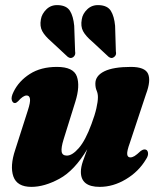

<svg xmlns="http://www.w3.org/2000/svg" viewBox="-20 -719 615 749"><path d="M544 -136Q555 -136 557.2 -124Q559.5 -112 549.5 -97.5Q521 -49.5 471.2 -19.8Q421.5 10 369 10Q295.5 10 295.5 -48.5Q295.5 -67 303.5 -90.2Q311.5 -113.5 320.5 -137Q270.5 -53.5 212 -21.8Q153.5 10 102.5 10Q46.5 10 32.2 -30.5Q18 -71 39.5 -135L88.5 -288Q99 -320 97 -333.2Q95 -346.5 84 -346.5Q70 -346.5 50.5 -324Q43.5 -317 38 -317Q29.5 -317 26 -328.5Q22.5 -340 33 -361Q53.5 -403 96.5 -430.5Q139.5 -458 202 -458Q266.5 -458 279.8 -420.8Q293 -383.5 274 -322.5L228 -175Q218 -142.5 220.5 -127.2Q223 -112 241 -112Q262 -112 287.8 -141.8Q313.5 -171.5 337 -235.5Q350 -270 356 -296.5Q362 -323 362 -340Q362 -354 357 -365.5Q352 -377 352 -393Q352 -423.5 387 -440.8Q422 -458 490.5 -458Q545.5 -458 557.5 -431.2Q569.5 -404.5 549.5 -351.5L486.5 -161.5Q475 -130 476.2 -117.5Q477.5 -105 488.5 -105Q496 -105 504.8 -110.2Q513.5 -115.5 529.5 -130.5Q537.5 -136 544 -136ZM429 -618.5 432 -518.5Q435.5 -504 425 -496.5Q415 -488.5 403.5 -497.5L340 -556.5Q314 -578.5 304 -597.5Q294 -616.5 299 -643.5Q302 -665 320.5 -682.8Q339 -700.5 366.5 -699Q399.5 -697.5 412.5 -676.5Q425.5 -655.5 429 -618.5ZM269.5 -618.5 273 -518.5Q276 -504.5 266 -496.5Q255.5 -488.5 244 -497.5L180.5 -556.5Q155 -578.5 144.8 -597.5Q134.5 -616.5 139.5 -643.5Q143 -665 161.2 -682.8Q179.5 -700.5 207 -699Q240 -697.5 253 -676.5Q266 -655.5 269.5 -618.5Z"/></svg>

Font: Fraunces 144pt Soft Black
Style: Italic
Weight: 900
Italic angle: -16°
Version: Version 1.000;[b76b70a41]